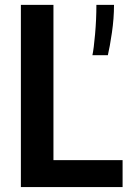

<svg xmlns="http://www.w3.org/2000/svg" viewBox="-20 -757 555 777"><path d="M64.5 0V-737.3H196.3V-108.9H476.1V0ZM441.4 -737.3Q441.4 -683.1 432.9 -624.8Q424.3 -566.4 416.5 -533.7H354Q359.4 -558.1 364.7 -617.9Q370.1 -677.7 370.1 -737.3Z"/></svg>

Font: Epilogue SemiBold
Style: Regular
Weight: 600
Designer: Tyler Finck
Foundry: Etcetera Type Co
Version: Version 2.112